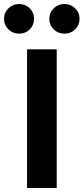

<svg xmlns="http://www.w3.org/2000/svg" viewBox="-62 -938 417 958"><path d="M221 0H73V-692H221ZM259 -918Q291 -918 313 -896.5Q335 -875 335 -844Q335 -813 313 -791.5Q291 -770 259 -770Q228 -770 206 -791.5Q184 -813 184 -844Q184 -875 206 -896.5Q228 -918 259 -918ZM33 -918Q65 -918 86.5 -896.5Q108 -875 108 -844Q108 -813 86.5 -791.5Q65 -770 33 -770Q2 -770 -20 -791.5Q-42 -813 -42 -844Q-42 -875 -20 -896.5Q2 -918 33 -918Z"/></svg>

Font: FiraSans
Style: Regular
Weight: 600
Designer: Carrois Corporate & Edenspiekermann AG
Foundry: Carrois Corporate GbR & Edenspiekermann AG
Version: Version 3.106;PS 003.106;hotconv 1.0.70;makeotf.lib2.5.58329